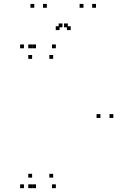

<svg xmlns="http://www.w3.org/2000/svg" viewBox="-20 -972 660 1002"><path d="M168 -720V-740H148V-720ZM105 -720V-740H85V-720ZM105 10V-10H85V10ZM168 10V-10H148V10ZM257.5 -45V-65H237.5V-45ZM147.5 -45V-65H127.5V-45ZM147.5 10V-10H127.5V10ZM271.5 10V-10H251.5V10ZM571.5 -356.5V-376.5H551.5V-356.5ZM271.5 -720V-740H251.5V-720ZM147.5 -720V-740H127.5V-720ZM147.5 -665V-685H127.5V-665ZM257.5 -665V-685H237.5V-665ZM504 -356.5V-376.5H484V-356.5ZM224.5 -931.5V-951.5H204.5V-931.5ZM334 -829.5V-849.5H314V-829.5ZM306 -829.5V-849.5H286V-829.5ZM415.5 -931.5V-951.5H395.5V-931.5ZM481 -931.5V-951.5H461V-931.5ZM349 -815V-835H329V-815ZM291 -815V-835H271V-815ZM159 -931.5V-951.5H139V-931.5Z"/></svg>

Font: Monaspace Neon Dots Var
Style: Regular
Weight: 400
Designer: Riley Cran and the Lettermatic Team
Version: Version 1.100 (Monaspace Neon Dots)